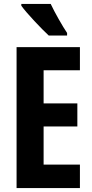

<svg xmlns="http://www.w3.org/2000/svg" viewBox="-20 -953 467 973"><path d="M237 -933H88V-924C114 -887 192 -805 227 -773H320V-786C298 -818 256 -892 237 -933ZM385 0V-119H201V-312H372V-429H201V-597H385V-714H64V0Z"/></svg>

Font: Noto Sans Myanmar UI ExtraCondensed
Style: Bold
Weight: 700
Width: 2
Designer: Monotype Design Team
Foundry: Monotype Imaging Inc.
Version: Version 2.103